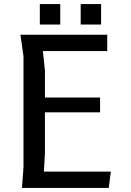

<svg xmlns="http://www.w3.org/2000/svg" viewBox="-20 -920 640 940"><path d="M522.5 -80 512.5 0H87.5L95 -100V-645L80 -750H505V-670H190L200 -575V-442.5H470V-370H200V-170L195 -80ZM175 -900H275V-800H175ZM375 -900H475V-800H375Z"/></svg>

Font: B612
Style: Regular
Weight: 400
Designer: Nicolas Chauveau, Thomas Paillot, Jonathan Favre-Lamarine, Jean-Luc Vinot
Foundry: AIRBUS
Version: Version 1.008